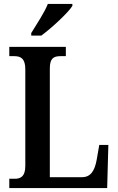

<svg xmlns="http://www.w3.org/2000/svg" viewBox="-20 -951 597 971"><path d="M138 -771H189C243 -811 324 -886 346 -921V-931H222C204 -886 165 -828 138 -784ZM27 0H522L528 -218H482L469 -143C459 -88 439 -55 395 -55H232V-605C232 -656 251 -667 286 -667H313V-714H27V-667H52C84 -667 108 -656 108 -601V-112C108 -58 84 -47 55 -47H27Z"/></svg>

Font: Noto Serif Condensed Semi
Style: Regular
Weight: 600
Width: 3
Designer: Monotype Design Team
Foundry: Monotype Imaging Inc.
Version: Version 1.002